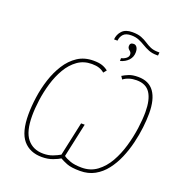

<svg xmlns="http://www.w3.org/2000/svg" viewBox="-171 -1145 1235 1303"><g transform="rotate(20 446.5 -493.5)"><path d="M462 -908Q465 -945 489.5 -971Q514 -997 563 -997Q603 -997 628.5 -987Q654 -977 674 -963.5Q694 -950 716.5 -940Q739 -930 773 -930H782L780 -907H770Q737 -907 712 -917Q687 -927 665 -940.5Q643 -954 619 -964Q595 -974 564 -974Q525 -974 507.5 -955.5Q490 -937 487 -908ZM550 -804Q570 -809 585 -820.5Q600 -832 600 -847Q600 -857 596.5 -863Q593 -869 585 -875Q579 -880 575.5 -886Q572 -892 572 -901Q572 -925 599 -925Q613 -925 622 -912Q631 -899 631 -876Q631 -842 609 -818Q587 -794 550 -784ZM274 10Q187 10 138.5 -47Q90 -104 90 -231Q90 -289 99.5 -356.5Q109 -424 130 -489Q151 -554 185 -607.5Q219 -661 267.5 -693Q316 -725 382 -725Q420 -725 444 -717Q468 -709 488 -693L470 -671Q454 -685 432.5 -692.5Q411 -700 379 -700Q320 -700 276 -668.5Q232 -637 201.5 -585Q171 -533 152.5 -470.5Q134 -408 125.5 -345.5Q117 -283 117 -231Q117 -118 159 -66.5Q201 -15 275 -15Q312 -15 342 -26.5Q372 -38 394 -51L447 -296H473L420 -51Q437 -38 469.5 -26.5Q502 -15 553 -15Q616 -15 663 -50Q710 -85 742 -141.5Q774 -198 793.5 -265.5Q813 -333 822 -399Q831 -465 831 -517Q831 -606 800.5 -653Q770 -700 702 -700Q673 -700 649 -692.5Q625 -685 607 -671L593 -692Q612 -704 638 -714.5Q664 -725 704 -725Q782 -725 820 -671.5Q858 -618 858 -517Q858 -471 851.5 -414.5Q845 -358 830.5 -298.5Q816 -239 792.5 -184Q769 -129 735 -85Q701 -41 655 -15.5Q609 10 550 10Q486 10 453.5 -3Q421 -16 403 -27Q388 -17 353 -3.5Q318 10 274 10Z"/></g></svg>

Font: Noto Sans Thin
Style: Italic
Weight: 100
Italic angle: -12°
Designer: Monotype Design Team
Foundry: Monotype Imaging Inc.
Version: Version 2.013; ttfautohint (v1.8.4.7-5d5b)